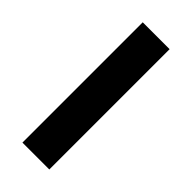

<svg xmlns="http://www.w3.org/2000/svg" viewBox="-208 -670 711 711"><g transform="rotate(45 147.5 -315.0)"><path d="M77.2 0V-630H218V0Z"/></g></svg>

Font: Changa
Style: Regular
Weight: 400
Designer: Eduardo Rodriguez Tunni
Foundry: Eduardo Rodriguez Tunni
Version: Version 3.003